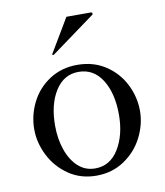

<svg xmlns="http://www.w3.org/2000/svg" viewBox="-82 -780 743 862"><g transform="rotate(-10 289.5 -349.0)"><path d="M49 -239Q49 -303 78 -361Q107 -419 162 -455Q217 -491 289 -491Q362 -491 417 -455Q472 -419 501.5 -361Q531 -303 531 -239Q531 -178 501.5 -119.5Q472 -61 416.5 -23.5Q361 14 289 14Q217 14 162.5 -23.5Q108 -61 78.5 -119.5Q49 -178 49 -239ZM435 -239Q435 -336 396.5 -397.5Q358 -459 289 -459Q222 -459 183 -397.5Q144 -336 144 -239Q144 -179 161.5 -128.5Q179 -78 211.5 -48.5Q244 -19 289 -19Q357 -19 396 -82.5Q435 -146 435 -239ZM394 -700Q397 -702 397 -705Q397 -712 390 -712H279L188 -559L187 -556Q187 -555 188 -554Q189 -553 191 -553L194 -554Z"/></g></svg>

Font: Shippori Mincho Medium
Style: Regular
Weight: 500
Designer: FONTDASU
Foundry: FONTDASU / Google Inc. / but / Adobe
Version: Version 3.110; ttfautohint (v1.8.3)